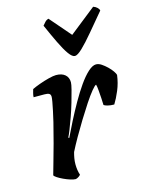

<svg xmlns="http://www.w3.org/2000/svg" viewBox="-116 -838 691 909"><g transform="rotate(-15 229.5 -383.5)"><path d="M141 0Q131 0 115 -5Q99 -10 83 -17.5Q67 -25 55.5 -32.5Q44 -40 42 -45Q48 -67 59 -105Q70 -143 83 -191Q96 -239 108 -288Q114 -314 119.5 -339Q125 -364 128 -382Q131 -400 131 -406Q131 -418 123.5 -422Q116 -426 101 -426H48Q48 -435 51 -446Q54 -457 56 -464Q70 -471 93.5 -479.5Q117 -488 140.5 -494Q164 -500 177 -500Q205 -500 221 -486.5Q237 -473 237 -449Q237 -439 230.5 -413.5Q224 -388 214.5 -355.5Q205 -323 193.5 -290.5Q182 -258 172 -233Q162 -208 157 -199L161 -196Q177 -230 198 -271Q219 -312 242 -352.5Q265 -393 288.5 -426.5Q312 -460 334 -480Q356 -500 373 -500Q386 -500 399.5 -491Q413 -482 426 -469.5Q439 -457 447.5 -444.5Q456 -432 457 -426Q452 -387 437.5 -352.5Q423 -318 408 -294Q390 -294 376.5 -297.5Q363 -301 358 -305Q358 -319 356.5 -339Q355 -359 353.5 -378.5Q352 -398 349 -407Q343 -406 326.5 -386Q310 -366 288.5 -333.5Q267 -301 244 -263.5Q221 -226 200.5 -190Q180 -154 166 -126Q162 -112 159.5 -97.5Q157 -83 157 -68Q157 -54 159 -40.5Q161 -27 165 -15Q162 -11 155.5 -6.5Q149 -2 141 0ZM288 -564Q275 -564 258.5 -587Q242 -610 222.5 -650.5Q203 -691 181 -741Q188 -749 194.5 -756.5Q201 -764 212 -767L301 -664L431 -767Q443 -763 450.5 -755.5Q458 -748 459 -741Q418 -692 384 -651.5Q350 -611 325.5 -587.5Q301 -564 288 -564Z"/></g></svg>

Font: Texturina Medium 12pt SemiBold
Style: Italic
Weight: 600
Italic angle: -11°
Version: Version 1.002